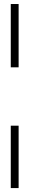

<svg xmlns="http://www.w3.org/2000/svg" viewBox="-20 -770 146 954"><path d="M33.5 -435.5V-750H72.5V-435.5ZM33.5 164.5V-145.5H72.5V164.5Z"/></svg>

Font: Imbue 10pt ExtraBold
Style: Regular
Weight: 800
Designer: Tyler Finck
Foundry: Etcetera Type Company
Version: Version 1.102; ttfautohint (v1.8.3)